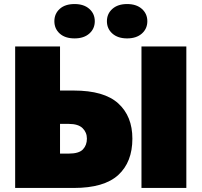

<svg xmlns="http://www.w3.org/2000/svg" viewBox="-20 -930 998 950"><path d="M55 0V-700H277V-482H345Q495 -482 565 -418.5Q635 -355 635 -244Q635 -128 565 -64Q495 0 345 0ZM277 -170H320Q371 -170 390.5 -191Q410 -212 410 -244Q410 -275 388.5 -296Q367 -317 320 -317H277ZM680 0V-700H902V0ZM349 -740Q302 -740 275.5 -764Q249 -788 249 -825Q249 -862 275.5 -886Q302 -910 349 -910Q395 -910 422 -886Q449 -862 449 -825Q449 -788 422 -764Q395 -740 349 -740ZM609 -740Q563 -740 536 -764Q509 -788 509 -825Q509 -862 536 -886Q563 -910 609 -910Q655 -910 682 -886Q709 -862 709 -825Q709 -788 682 -764Q655 -740 609 -740Z"/></svg>

Font: Golos Text ExtraBold
Style: Regular
Weight: 800
Designer: A.Korolkova, Vitaly Kuzmin
Foundry: ParaType Ltd
Version: Version 2.004